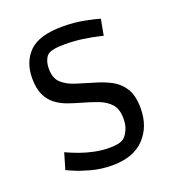

<svg xmlns="http://www.w3.org/2000/svg" viewBox="-115 -686 722 791"><g transform="rotate(-20 246.0 -291.0)"><path d="M245 13Q196 13 152.5 1Q109 -11 82 -23Q55 -35 55 -35L76 -106Q76 -106 91.5 -99Q107 -92 133 -82.5Q159 -73 192 -66Q225 -59 260 -59Q280 -59 297 -62.5Q314 -66 324 -75Q335 -85 344 -105Q353 -125 353 -153Q353 -195 333 -217Q313 -239 281 -251Q249 -263 213 -273Q184 -281 156 -291Q128 -301 105.5 -318Q83 -335 69.5 -363.5Q56 -392 56 -437Q56 -508 99.5 -551.5Q143 -595 246 -595Q298 -595 343 -586Q388 -577 406 -571L393 -501Q393 -501 369.5 -506.5Q346 -512 309 -517.5Q272 -523 230 -523Q200 -523 182 -519.5Q164 -516 155 -509Q146 -502 140 -486.5Q134 -471 134 -450Q134 -408 157.5 -387Q181 -366 217.5 -355Q254 -344 293 -332Q329 -322 361.5 -305Q394 -288 414 -256Q434 -224 434 -169Q434 -88 385.5 -37.5Q337 13 245 13Z"/></g></svg>

Font: Ruda
Style: Regular
Weight: 400
Designer: Mariela Monsalve and Angelina Sanchez
Foundry: Mariela Monsalve and Angelina Sanchez
Version: Version 2.000